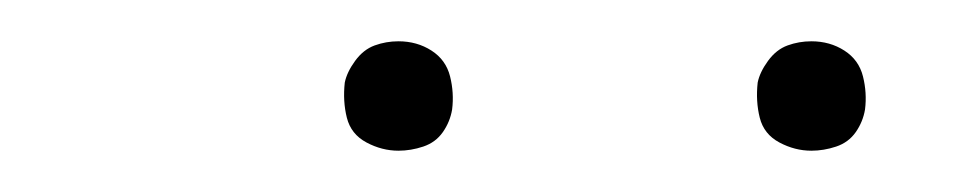

<svg xmlns="http://www.w3.org/2000/svg" viewBox="-20 -732 472 93"><path d="M373 -659Q379 -659 385 -661Q391 -663 394.5 -668Q398 -673 399 -679Q400 -687 398 -695Q396 -703 389 -707.5Q382 -712 373 -712Q367 -712 361.5 -710Q356 -708 352 -702.5Q348 -697 347 -692Q346 -683 348 -675Q350 -667 357.5 -663Q365 -659 373 -659ZM173 -659Q179 -659 185 -661Q191 -663 194.5 -668Q198 -673 199 -679Q200 -687 198 -695Q196 -703 189 -707.5Q182 -712 173 -712Q167 -712 161.5 -710Q156 -708 152 -702.5Q148 -697 147 -692Q146 -683 148 -675Q150 -667 157.5 -663Q165 -659 173 -659Z"/></svg>

Font: Iosevka Sparkle Thin
Style: Italic
Weight: 100
Italic angle: -9°
Designer: Belleve Invis
Foundry: Belleve Invis
Version: Version 4.5.0; ttfautohint (v1.8.3)